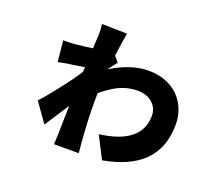

<svg xmlns="http://www.w3.org/2000/svg" viewBox="-119 -840 1238 1073"><g transform="rotate(20 500.0 -303.5)"><path d="M754 -279Q754 -322 721 -352.5Q688 -383 631 -383Q559 -383 493 -342.5Q427 -302 360 -232L361 -378Q424 -441 502.5 -475Q581 -509 652 -509Q725 -509 780.5 -479Q836 -449 866 -395.5Q896 -342 896 -276Q896 -6 577 51L510 -80Q754 -111 754 -279ZM320 -609Q320 -643 316 -665L466 -662Q451 -575 438 -463Q425 -351 425 -245Q425 -133 435 -10Q435 1 438 22L441 58H294L295 36L297 -7L299 -104Q304 -303 306 -354Q312 -425 314 -480.5Q316 -536 317 -549L319 -585Q320 -592 320 -609ZM156 -380 144 -505Q187 -505 220 -508Q272 -513 335.5 -523Q399 -533 429 -543L473 -492L445 -456Q425 -430 416 -417L351 -245Q297 -169 247 -90Q218 -44 206 -27L125 -141Q150 -166 201 -231Q274 -322 317 -391L318 -399L322 -407Q200 -390 156 -380Z"/></g></svg>

Font: Merged Yaku Han JP Black
Style: Regular
Weight: 900
Designer: Ryoko NISHIZUKA 西塚涼子 (kana, bopomofo & ideographs); Paul D. Hunt (Latin, Greek & Cyrillic); Sandoll Communications 산돌커뮤니
Foundry: Adobe
Version: Version 2.004